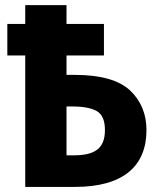

<svg xmlns="http://www.w3.org/2000/svg" viewBox="-20 -734 632 754"><path d="M79.1 -713.9V-640.1H8.8V-516.1H79.1V0H274.9C464.4 0 555.2 -82 555.2 -223.1C555.2 -286.1 533.7 -338.4 490.7 -378.9C447.3 -419.4 375 -439.9 273.9 -439.9H241.2V-516.1H388.2V-640.1H241.2V-713.9ZM263.2 -315.9C305.7 -315.9 337.9 -310.1 359.9 -297.9C381.3 -285.6 392.1 -260.7 392.1 -223.1C392.1 -149.4 350.6 -124 269 -124H241.2V-315.9Z"/></svg>

Font: Avrile Sans
Style: Bold
Weight: 700
Designer: Monotype Design Team, Google (font), Stefan Peev (BGR Cyrillic), Cristiano Sobral (main changes)
Foundry: The Avrile Sans Project Authors
Version: Version 3.110